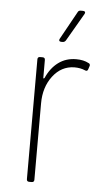

<svg xmlns="http://www.w3.org/2000/svg" viewBox="-52 -734 416 768"><g transform="rotate(5 156.5 -350.0)"><path d="M290 -494Q294 -493 295.5 -489Q297 -485 295 -481L291 -469Q288 -459 278 -464Q260 -472 235 -472Q183 -471 149 -426.5Q115 -382 115 -317V-10Q115 0 105 0H95Q85 0 85 -10V-491Q85 -501 95 -501H105Q115 -501 115 -491V-420Q115 -417 116.5 -417Q118 -417 120 -419Q138 -460 168.5 -482.5Q199 -505 240 -505Q270 -505 290 -494ZM167 -581 229 -693Q232 -700 241 -700H250Q256 -700 258 -696.5Q260 -693 257 -688L192 -576Q187 -569 180 -569H174Q168 -569 166 -572.5Q164 -576 167 -581Z"/></g></svg>

Font: Barlow Semi Condensed Thin
Style: Regular
Weight: 250
Width: 4
Designer: Jeremy Tribby
Foundry: Tribby Type
Version: Version 1.408